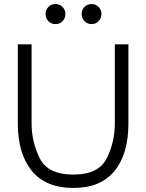

<svg xmlns="http://www.w3.org/2000/svg" viewBox="-20 -919 723 948"><path d="M68 -700H136V-309Q136 -219 176 -138Q216 -57 343 -57Q467 -57 507 -137.5Q547 -218 547 -309V-700H614V-309Q614 -159 545.5 -75Q477 9 343 9Q206 9 137 -75.5Q68 -160 68 -309ZM397 -885Q411 -899 432 -899Q453 -899 467 -884.5Q481 -870 481 -850Q481 -829 467 -814.5Q453 -800 432 -800Q411 -800 397 -814.5Q383 -829 383 -850Q383 -870 397 -885ZM219 -885Q233 -899 254 -899Q275 -899 289 -884.5Q303 -870 303 -850Q303 -829 289 -814.5Q275 -800 254 -800Q233 -800 219 -814.5Q205 -829 205 -850Q205 -870 219 -885Z"/></svg>

Font: Lopes Sans Light
Style: Regular
Weight: 300
Designer: Gabriel Lam, Diego Maldonado
Foundry: TypeRant, Foresti Design
Version: Version 4.000